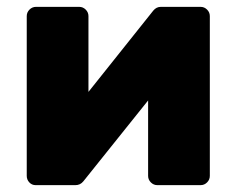

<svg xmlns="http://www.w3.org/2000/svg" viewBox="-20 -540 690 560"><path d="M412 -27V-247L223 -11Q214 0 200 0H84Q73 0 65.5 -8Q58 -16 58 -27V-493Q58 -504 66 -512Q74 -520 85 -520H211Q222 -520 230 -512Q238 -504 238 -493V-272L427 -509Q436 -520 449 -520H565Q576 -520 584 -512Q592 -504 592 -493V-27Q592 -16 584 -8Q576 0 565 0H439Q428 0 420 -8Q412 -16 412 -27Z"/></svg>

Font: Hezaedrus
Style: Bold
Weight: 700
Designer: Hubert & Fischer
Foundry: Hubert & Fischer
Version: Version 1.10;September 3, 2019;FontCreator 11.5.0.2425 64-bi